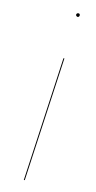

<svg xmlns="http://www.w3.org/2000/svg" viewBox="-83 -746 393 783"><g transform="rotate(10 113.5 -354.0)"><path d="M79 0H75L148 -517H152ZM168 -700Q168 -703 170 -705.5Q172 -708 176 -708Q183 -708 183 -701Q183 -698 181 -695.5Q179 -693 176 -693Q173 -693 170.5 -695.5Q168 -698 168 -700Z"/></g></svg>

Font: Fira Sans Condensed Four
Style: Italic
Weight: 100
Width: 3
Italic angle: -8°
Designer: bBox Type GmbH & Carrois Corporate GbR & Edenspiekermann AG
Foundry: bBox Type GmbH & Carrois Corporate GbR & Edenspiekermann AG
Version: Version 4.301